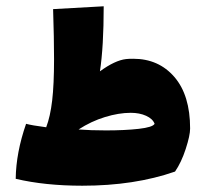

<svg xmlns="http://www.w3.org/2000/svg" viewBox="-20 -586 655 611"><path d="M404 -399Q485 -399 535 -341Q585 -283 585 -177Q585 -155 571 -112Q557 -69 537 -40Q408 5 242 5Q123 5 30 -17Q31 -100 63 -192Q81 -187 127 -181Q140 -215 146 -266Q152 -317 152 -398Q152 -464 149 -557L310 -566Q310 -437 298 -359Q346 -394 381 -398Q389 -399 404 -399ZM317 -171Q377 -171 421.5 -176Q466 -181 472 -192Q466 -208 445 -217.5Q424 -227 396 -227Q358 -227 314 -213.5Q270 -200 230 -174Q268 -171 317 -171Z"/></svg>

Font: Lalezar
Style: Regular
Weight: 400
Designer: Borna Izadpanah
Foundry: Borna Izadpanah
Version: Version 1.003